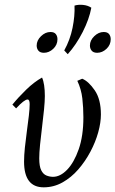

<svg xmlns="http://www.w3.org/2000/svg" viewBox="-20 -787 494 822"><path d="M332 -450Q359 -439 385.5 -400.5Q412 -362 412 -297Q412 -262 400.5 -220.5Q389 -179 367 -137.5Q345 -96 315 -61.5Q285 -27 247.5 -6Q210 15 167 15Q83 15 83 -95Q83 -121 86.5 -155Q90 -189 95 -225Q100 -261 103.5 -291.5Q107 -322 107 -341Q107 -361 98 -361Q84 -361 49 -323L33 -339Q59 -371 92.5 -403.5Q126 -436 160 -455Q166 -442 169 -421.5Q172 -401 172 -376Q172 -354 168.5 -318Q165 -282 160 -242.5Q155 -203 151.5 -167.5Q148 -132 148 -109Q148 -75 156.5 -58Q165 -41 179 -35.5Q193 -30 207 -30Q238 -30 267.5 -60.5Q297 -91 317 -148Q337 -205 337 -285Q337 -326 332.5 -365.5Q328 -405 311 -441ZM270 -555 255 -571Q280 -616 290.5 -667.5Q301 -719 299 -763Q315 -768 335.5 -766Q356 -764 371 -754Q362 -705 334 -650Q306 -595 270 -555ZM168 -561Q152 -561 144.5 -570Q137 -579 137 -592Q137 -614 155.5 -632Q174 -650 196 -650Q212 -650 219 -641Q226 -632 226 -619Q226 -595 208 -578Q190 -561 168 -561ZM396 -561Q380 -561 372.5 -570Q365 -579 365 -592Q365 -614 383.5 -632Q402 -650 424 -650Q440 -650 447 -641Q454 -632 454 -619Q454 -595 436 -578Q418 -561 396 -561Z"/></svg>

Font: Bona Nova
Style: Italic
Weight: 400
Italic angle: -4°
Designer: Mateusz Machalski
Foundry: Capitalics
Version: Version 4.001; ttfautohint (v1.8.3)